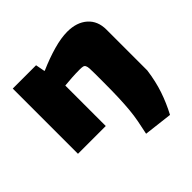

<svg xmlns="http://www.w3.org/2000/svg" viewBox="-192 -727 1124 1124"><g transform="rotate(-45 369.5 -165.0)"><path d="M421 199Q431 153 438.5 114Q446 75 450 32Q454 -11 456 -63.5Q458 -116 458 -190V-261Q458 -289 457 -305Q456 -321 451.5 -329.5Q447 -338 437.5 -340Q428 -342 412 -342Q380 -342 347.5 -340Q315 -338 286 -335V0H56V-540H249L260 -482H264Q335 -513 400.5 -531.5Q466 -550 517 -550Q595 -550 641.5 -509Q688 -468 688 -396V-58Q677 23 654.5 89.5Q632 156 598 220Z"/></g></svg>

Font: Encode Sans Wide
Style: Black
Weight: 900
Designer: Pablo Impallari, Andres Torresi
Foundry: Pablo Impallari, Andres Torresi
Version: Version 1.000; ttfautohint (v1.00) -l 8 -r 50 -G 200 -x 14 -